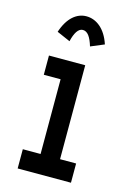

<svg xmlns="http://www.w3.org/2000/svg" viewBox="-104 -708 521 762"><g transform="rotate(15 156.5 -327.0)"><path d="M115 -541C123 -575 136 -598 155 -598C175 -598 188 -578 199 -542L254 -565C234 -626 195 -654 155 -654C116 -654 80 -626 60 -565ZM47 0H266V-79H200V-465H51V-386H120V-79H47Z"/></g></svg>

Font: Inconsolata ExtraCondensed
Style: Bold
Weight: 700
Width: 2
Monospace: yes
Designer: Raph Levien, Cyreal, Brenton Simpson
Foundry: Raph Levien, Cyreal, Google
Version: Version 3.100